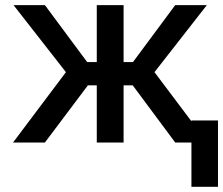

<svg xmlns="http://www.w3.org/2000/svg" viewBox="-20 -550 861 741"><path d="M234.4 -271.5 32.2 -530.3H153.3L316.4 -310.5H353.5V-530.3H457V-310.5H493.2L656.2 -530.3H778.3L576.2 -271.5L718.8 -82V-85H821.3V170.9H718.8V0H656.2L492.2 -220.7H457V0H353.5V-220.7H319.3L153.3 0H30.3Z"/></svg>

Font: Pretendard Std Medium
Style: Regular
Weight: 500
Designer: Base glyphs from Inter by Rasmus Andersson; Hangeul glyphs from Noto Sans CJK(Source Han Sans) by Jang Soo-young and Kan
Foundry: Kil Hyung-jin
Version: Version 1.309